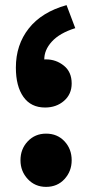

<svg xmlns="http://www.w3.org/2000/svg" viewBox="-20 -718 360 750"><path d="M156 -298Q101 -298 71.5 -339.5Q42 -381 42 -454Q42 -543 92.5 -607Q143 -671 240 -698L274 -608Q213 -589 182.5 -555.5Q152 -522 153 -484V-376L102 -467Q114 -476 129 -481Q144 -486 160 -486Q199 -486 229.5 -461.5Q260 -437 260 -392Q260 -350 230 -324Q200 -298 156 -298ZM160 12Q117 12 88.5 -18.5Q60 -49 60 -92Q60 -136 88.5 -166Q117 -196 160 -196Q204 -196 232 -166Q260 -136 260 -92Q260 -49 232 -18.5Q204 12 160 12Z"/></svg>

Font: Mada Black
Style: Regular
Weight: 900
Designer: Khaled Hosny
Version: Version 1.5